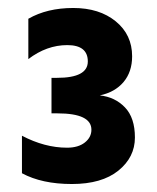

<svg xmlns="http://www.w3.org/2000/svg" viewBox="-20 -849 393 481"><path d="M35 -415V-509Q92 -479 148 -479Q176 -479 192.5 -492Q209 -505 209 -524Q209 -565 124 -565H109V-654H123Q200 -654 200 -695Q200 -736 148.5 -736Q97 -736 51 -701V-802Q98 -829 163.5 -829Q229 -829 270 -795.5Q311 -762 311 -708Q311 -669 289.5 -643.5Q268 -618 230 -610Q268 -606 293 -580Q318 -554 318 -504.5Q318 -455 276.5 -421.5Q235 -388 160 -388Q85 -388 35 -415Z"/></svg>

Font: Hind Mysuru
Style: Bold
Weight: 700
Designer: Manushi Parikh, Hitesh Malaviya
Foundry: Indian Type Foundry
Version: Version 0.703;PS 1.0;hotconv 1.0.86;makeotf.lib2.5.63406